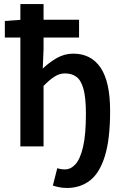

<svg xmlns="http://www.w3.org/2000/svg" viewBox="-20 -726 608 952"><path d="M312 206Q290 206 271.5 202Q253 198 242 194L264 108Q273 111 282.5 112.5Q292 114 302 114Q331 114 354.5 88Q378 62 392 1.5Q406 -59 406 -162Q406 -241 394 -284.5Q382 -328 359 -345Q336 -362 302 -362Q275 -362 250 -346Q225 -330 196 -300V0H81V-706H196V-482L192 -386Q222 -415 260.5 -437.5Q299 -460 343 -460Q432 -460 479 -390Q526 -320 526 -176Q526 -36 500 48Q474 132 426 169Q378 206 312 206ZM4 -540V-622L86 -628H372V-540Z"/></svg>

Font: Source Sans 3 SemiBold
Style: Regular
Weight: 600
Designer: Paul D. Hunt
Foundry: Adobe
Version: Version 3.046;hotconv 1.0.118;makeotfexe 2.5.65603